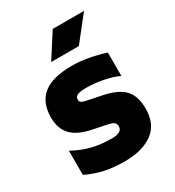

<svg xmlns="http://www.w3.org/2000/svg" viewBox="-196 -922 957 1052"><g transform="rotate(-30 282.5 -396.0)"><path d="M45 0ZM45 -34V-187Q102 -155 160 -141Q218 -127 284 -127Q349 -127 349 -166Q349 -182 340 -190Q331 -198 311 -203L214 -223Q129 -240 90 -281Q51 -322 51 -393Q51 -489 110.5 -535.5Q170 -582 291 -582Q341 -582 395.5 -572Q450 -562 499 -546V-398Q461 -416 406.5 -427Q352 -438 300 -438Q259 -438 243 -430Q227 -422 227 -405Q227 -392 235 -386.5Q243 -381 262 -377L359 -357Q447 -339 486 -298Q525 -257 525 -176Q525 -79 460 -31Q395 17 284 17Q213 17 158.5 5.5Q104 -6 45 -34ZM302 -809H500L379 -656H204Z"/></g></svg>

Font: Biryani Heavy
Style: Regular
Weight: 900
Designer: Dan Reynolds and Mathieu Réguer
Foundry: Dan Reynolds and Mathieu Réguer
Version: Version 1.003; ttfautohint (v1.1) -l 5 -r 5 -G 72 -x 0 -D la